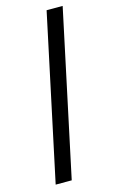

<svg xmlns="http://www.w3.org/2000/svg" viewBox="-112 -753 469 797"><g transform="rotate(-15 122.5 -354.5)"><path d="M175 -709H244L93 0H24Z"/></g></svg>

Font: Raleway-v4020
Style: Italic
Weight: 400
Italic angle: -12°
Designer: Matt McInerney, Pablo Impallari, Rodrigo Fuenzalida
Foundry: Matt McInerney, Pablo Impallari, Rodrigo Fuenzalida
Version: Version 4.020;PS 004.020;hotconv 1.0.88;makeotf.lib2.5.64775